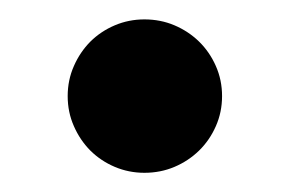

<svg xmlns="http://www.w3.org/2000/svg" viewBox="-20 -145 299 198"><path d="M209 -45.9Q209 -29.3 202.6 -14.9Q196.3 -0.5 185.3 10.3Q174.3 21 159.9 27.1Q145.5 33.2 128.9 33.2Q112.8 33.2 98.4 27.1Q84 21 73.2 10.3Q62.5 -0.5 56.2 -14.9Q49.8 -29.3 49.8 -45.9Q49.8 -62.5 56.2 -76.9Q62.5 -91.3 73.2 -102.1Q84 -112.8 98.4 -118.9Q112.8 -125 128.9 -125Q145.5 -125 159.9 -118.9Q174.3 -112.8 185.3 -102.1Q196.3 -91.3 202.6 -76.9Q209 -62.5 209 -45.9Z"/></svg>

Font: Original Surfer
Style: Regular
Weight: 400
Designer: Astigmatic (AOETI)
Foundry: Astigmatic (AOETI)
Version: Version 1.001